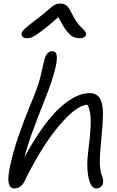

<svg xmlns="http://www.w3.org/2000/svg" viewBox="-20 -1034 653 1076"><path d="M129.9 -819.8Q114.3 -819.8 106.4 -828.1Q98.6 -836.4 101.1 -848.1Q103.5 -858.4 119.9 -873.8Q136.2 -889.2 196.8 -935.1Q218.8 -951.7 240.5 -970.2Q262.2 -988.8 271 -996.3Q279.8 -1003.9 291.3 -1009Q302.7 -1014.2 316.9 -1014.2Q338.9 -1014.2 352.3 -1003.7Q365.7 -993.2 379.9 -962.9Q392.1 -938 405.8 -917.7Q419.4 -897.5 429.4 -887.2Q439.5 -877 448 -868.4Q456.5 -859.9 460 -853.3Q463.4 -846.7 461.9 -838.9Q460.4 -830.6 451.2 -825.2Q441.9 -819.8 429.2 -819.8Q405.8 -819.8 389.2 -828.1Q372.6 -836.4 352.5 -862.3Q332.5 -888.2 307.1 -938Q246.1 -883.8 207.8 -856.2Q169.4 -828.6 156.7 -824.2Q144 -819.8 129.9 -819.8ZM59.1 22Q38.1 22 30.3 -2.2Q22.5 -26.4 32.2 -83Q51.3 -177.7 82.5 -268.1Q113.8 -358.4 147.9 -440.7Q182.1 -522.9 194.8 -562Q204.6 -591.8 215.3 -641.6Q226.1 -691.4 231.9 -710Q245.1 -747.1 272 -747.1Q285.6 -746.6 292.2 -737.8Q298.8 -729 298.8 -709.2Q298.8 -689.5 291.7 -658Q284.7 -626.5 270 -581.1Q254.9 -534.2 223.1 -455.1Q191.4 -376 162.6 -297.6Q133.8 -219.2 117.2 -152.8Q170.4 -251.5 222.7 -323.2Q274.9 -395 320.8 -435.1Q366.7 -475.1 406.2 -493.7Q445.8 -512.2 481.9 -512.2Q522.5 -512.2 540.3 -481.4Q558.1 -450.7 557.1 -393.8Q556.2 -336.9 547.9 -255.9Q537.6 -150.9 539.6 -111.3Q541.5 -71.8 554.2 -41Q560.1 -26.4 557.1 -7.8Q555.7 4.4 544.2 13.2Q532.7 22 519 22Q488.8 22 475.8 -40.5Q462.9 -103 475.1 -191.9Q489.7 -309.1 488.5 -360.8Q487.3 -412.6 471.2 -446.8Q410.6 -446.8 311.8 -330.3Q212.9 -213.9 116.2 -16.1Q96.7 22 59.1 22Z"/></svg>

Font: Shantell Sans Irregular Bouncy
Style: Italic
Weight: 300
Italic angle: -11.31°
Designer: Stephen Nixon, Anya Danilova, Shantell Martin
Foundry: Arrow Type
Version: Version 1.006;[9816181b4]